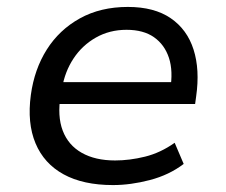

<svg xmlns="http://www.w3.org/2000/svg" viewBox="-20 -525 653 554"><path d="M306 9Q220 9 163.5 -22Q107 -53 82.5 -111.5Q58 -170 69 -251Q79 -325 115 -382Q151 -439 210.5 -472Q270 -505 349 -505Q425 -505 472.5 -472.5Q520 -440 538.5 -382Q557 -324 546 -247L543 -225H132L142 -288H494L471 -266Q480 -320 467.5 -358Q455 -396 424.5 -417.5Q394 -439 345 -439Q296 -439 256.5 -416.5Q217 -394 192 -356Q167 -318 159 -270L155 -250Q145 -190 161 -148Q177 -106 216 -84Q255 -62 312 -62Q354 -62 398.5 -73Q443 -84 484 -113L510 -52Q468 -20 412.5 -5.5Q357 9 306 9Z"/></svg>

Font: Nunito Sans 7pt
Style: Italic
Weight: 400
Italic angle: -9°
Designer: Vernon Adams
Foundry: Vernon Adams
Version: Version 3.101;gftools[0.9.27]